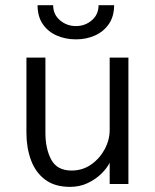

<svg xmlns="http://www.w3.org/2000/svg" viewBox="-20 -710 598 741"><path d="M272.9 -558.1Q232.9 -558.1 199.2 -572.8Q165.5 -587.4 145.3 -616.7Q125 -646 125 -689.9H185.1Q185.1 -654.3 211.4 -631.8Q237.8 -609.4 272.9 -609.4Q308.6 -609.4 334.5 -631.8Q360.4 -654.3 360.4 -689.9H420.4Q420.4 -647 400.4 -617.7Q380.4 -588.4 346.9 -573.2Q313.5 -558.1 272.9 -558.1ZM250.5 11.2Q191.4 11.2 154.3 -16.6Q117.2 -44.4 99.6 -92Q82 -139.6 82 -197.8V-487.8H155.3V-196.8Q155.3 -135.3 178 -93.5Q200.7 -51.8 256.3 -51.8Q298.8 -51.8 332 -75.2Q365.2 -98.6 384.3 -134.5Q403.3 -170.4 403.3 -208.5V-487.8H475.6V0H403.3V-82Q392.6 -60.5 370.8 -39.3Q349.1 -18.1 318.4 -3.4Q287.6 11.2 250.5 11.2Z"/></svg>

Font: Acari Sans
Style: Regular
Weight: 400
Designer: Alfredo Marco Pradil and Stefan Peev
Foundry: Hanken Design Co.
Version: Version 1.045;February 4, 2021;FontCreator 13.0.0.2655 64-bi